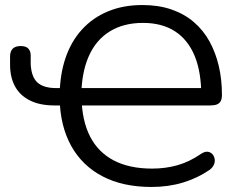

<svg xmlns="http://www.w3.org/2000/svg" viewBox="-20 -734 963 763"><path d="M582 9Q468 9 387 -33.5Q306 -76 262.5 -155Q219 -234 217 -343L232 -315H196Q138 -315 98.5 -335Q59 -355 39.5 -391Q20 -427 20 -477V-509Q20 -551 62 -551Q84 -551 93 -540.5Q102 -530 102 -514Q102 -504 102 -495.5Q102 -487 102 -478Q105 -427 129.5 -405.5Q154 -384 203 -384H232L217 -355Q218 -438 240.5 -504Q263 -570 306 -617Q349 -664 409.5 -689Q470 -714 546 -714Q610 -714 661 -696.5Q712 -679 750 -646.5Q788 -614 812.5 -569.5Q837 -525 849.5 -471.5Q862 -418 862 -357Q862 -341 857 -332Q852 -323 842 -319Q832 -315 816 -315H291L304 -344Q306 -254 338 -191.5Q370 -129 432 -96.5Q494 -64 585 -64Q638 -64 685.5 -77.5Q733 -91 778 -122Q793 -132 804.5 -131Q816 -130 823.5 -122Q831 -114 833 -102.5Q835 -91 830 -79.5Q825 -68 813 -59Q765 -26 707 -8.5Q649 9 582 9ZM548 -643Q471 -643 416 -609Q361 -575 332.5 -510Q304 -445 303 -352L291 -384H800L780 -352Q780 -448 753.5 -512Q727 -576 675.5 -609.5Q624 -643 548 -643Z"/></svg>

Font: Nunito
Style: Regular
Weight: 400
Designer: Vernon Adams
Foundry: Vernon Adams
Version: Version 3.602